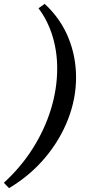

<svg xmlns="http://www.w3.org/2000/svg" viewBox="-112 -772 447 997"><path d="M120 -752Q202 -676 242.5 -577.5Q283 -479 283 -370Q283 -260 241.5 -153Q200 -46 122.5 46.5Q45 139 -65 205L-92 177Q-4 97 58 -1Q120 -99 152.5 -205Q185 -311 185 -417Q185 -505 160.5 -585Q136 -665 88 -729Z"/></svg>

Font: Piazzolla Thin
Style: Bold Italic
Weight: 700
Italic angle: -11.3°
Version: Version 2.005